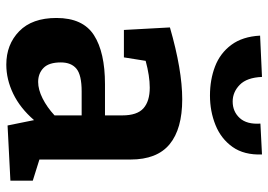

<svg xmlns="http://www.w3.org/2000/svg" viewBox="-141 -698 851 609"><g transform="rotate(90 284.5 -393.5)"><path d="M378 8 361 -76Q323 -32 277.5 -10Q232 12 185 12Q121 12 79 -29Q37 -70 37 -147Q37 -231 91.5 -266Q146 -301 247 -301H346V-356Q346 -403 323.5 -423Q301 -443 258 -443Q221 -443 173 -430L162 -361H75L67 -507Q202 -546 295 -546Q389 -546 437.5 -506Q486 -466 486 -382V-93L553 -72V-1ZM178 -161Q178 -123 195.5 -106Q213 -89 240 -89Q264 -89 292 -103Q320 -117 346 -141V-227H270Q218 -227 198 -210.5Q178 -194 178 -161ZM283 -634Q233 -634 191 -650Q149 -666 122.5 -701.5Q96 -737 93 -793L224 -799Q226 -751 249 -728.5Q272 -706 302 -706Q334 -706 354.5 -728.5Q375 -751 372 -794L470 -799Q472 -742 446 -705.5Q420 -669 376.5 -651.5Q333 -634 283 -634Z"/></g></svg>

Font: Bitter
Style: Bold
Weight: 700
Designer: Sol Matas, and Bitter project Authors
Foundry: Sol Matas
Version: Version 2.001